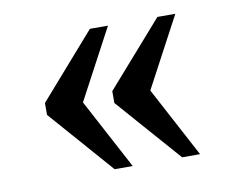

<svg xmlns="http://www.w3.org/2000/svg" viewBox="-51 -499 588 484"><g transform="rotate(-10 243.5 -256.5)"><path d="M62 -271 206.1 -435.5H252.4L156.7 -255.9L252.4 -76.2H206.1L62 -240.7ZM234.4 -271 378.9 -435.5H424.8L329.1 -255.9L424.8 -76.2H378.9L234.4 -240.7Z"/></g></svg>

Font: MUA Office
Style: Regular
Weight: 400
Designer: Khon Soe Zaw Thu
Foundry: Myanmar Unicode
Version: Version 2.10 June 24, 2017